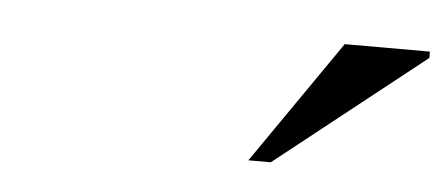

<svg xmlns="http://www.w3.org/2000/svg" viewBox="-28 -715 595 256"><g transform="rotate(5 269.5 -587.0)"><path d="M310.5 -504.5 425 -670H539V-661.5L340.5 -504.5Z"/></g></svg>

Font: Newsreader 18pt
Style: Italic
Weight: 400
Italic angle: -17°
Version: Version 1.003